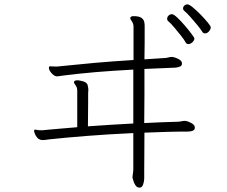

<svg xmlns="http://www.w3.org/2000/svg" viewBox="-20 -799 1040 880"><path d="M920 -646Q911 -646 906 -655Q900 -665 884.5 -684Q869 -703 852.5 -721.5Q836 -740 825 -749Q819 -754 819 -760Q819 -768 825 -773.5Q831 -779 839 -779Q847 -779 864 -765Q881 -751 900 -731.5Q919 -712 932.5 -695.5Q946 -679 946 -674Q946 -665 938 -655.5Q930 -646 920 -646ZM871 -623Q871 -614 862 -605.5Q853 -597 844 -597Q834 -597 830 -606Q825 -616 810 -635Q795 -654 778.5 -673.5Q762 -693 751 -702Q746 -706 746 -713Q746 -721 752.5 -727.5Q759 -734 768 -734Q776 -734 792.5 -718.5Q809 -703 827 -682Q845 -661 858 -643.5Q871 -626 871 -623ZM830 -245Q840 -244 855 -236Q870 -228 872 -220Q872 -219 872.5 -217.5Q873 -216 873 -214Q873 -204 864 -200Q855 -196 842 -196Q793 -196 742.5 -194.5Q692 -193 642 -191Q642 -136 641.5 -90Q641 -44 641 -15Q641 14 641 18Q641 32 636.5 45Q632 58 625 60Q624 60 622.5 60.5Q621 61 620 61Q608 61 601 50.5Q594 40 591 28.5Q588 17 587 14Q587 9 589 -2.5Q591 -14 591 -25V-189Q479 -184 378 -176Q277 -168 203 -160Q196 -159 189.5 -158Q183 -157 177 -157Q161 -157 152 -166.5Q143 -176 139.5 -186.5Q136 -197 136 -198Q136 -204 140 -205H142Q145 -205 150 -203.5Q155 -202 168 -202Q171 -202 175.5 -202Q180 -202 184 -203Q220 -206 257.5 -209.5Q295 -213 334 -216V-382Q334 -397 328 -406Q326 -410 322.5 -414Q319 -418 319 -422V-423Q321 -431 334 -431Q340 -431 347 -429.5Q354 -428 362 -426Q378 -420 381 -411Q384 -402 385 -388Q385 -384 384.5 -380.5Q384 -377 384 -372Q384 -361 384 -334Q384 -307 383.5 -276Q383 -245 383 -220Q434 -224 486.5 -227Q539 -230 591 -233V-480Q496 -475 419.5 -468.5Q343 -462 272 -453Q262 -452 254 -450.5Q246 -449 239 -449Q227 -451 215.5 -464.5Q204 -478 204 -488Q204 -494 208 -495H211Q215 -495 221 -494.5Q227 -494 235 -494Q239 -494 243 -494Q247 -494 251 -495Q337 -504 416 -511Q495 -518 592 -524V-676Q592 -690 585 -700Q583 -704 580 -708Q577 -712 577 -716V-717Q579 -725 592 -725Q618 -725 628.5 -717Q639 -709 641 -699Q643 -689 643 -682V-647Q643 -631 643 -603Q643 -575 642 -527L734 -533Q742 -533 750.5 -535.5Q759 -538 768 -538H771Q780 -537 795 -530Q810 -523 813 -514Q814 -512 814 -507Q814 -498 805 -494Q796 -490 784 -489L642 -483Q642 -426 642 -361.5Q642 -297 641 -235Q679 -237 717.5 -238.5Q756 -240 793 -241Q802 -241 810.5 -243Q819 -245 827 -245Z"/></svg>

Font: Moon Stars Kai HW Light
Style: Regular
Weight: 300
Designer: GuiWonder
Version: Version 1.101